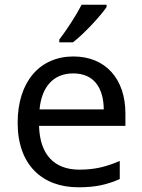

<svg xmlns="http://www.w3.org/2000/svg" viewBox="-20 -786 604 816"><path d="M433 -756V-766H327C304 -721 261 -655 232 -618V-606H290C337 -642 408 -719 433 -756ZM292 -546C150 -546 55 -440 55 -264C55 -85 160 10 313 10C386 10 434 -1 489 -25V-102C433 -78 385 -65 317 -65C210 -65 149 -130 146 -251H513V-304C513 -450 429 -546 292 -546ZM291 -474C380 -474 420 -412 421 -321H148C157 -417 207 -474 291 -474Z"/></svg>

Font: Noto Sans Cuneiform
Style: Regular
Weight: 400
Designer: Monotype Design Team
Foundry: Monotype Imaging Inc.
Version: Version 2.001